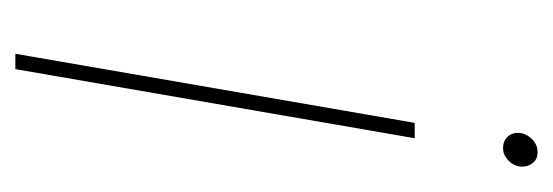

<svg xmlns="http://www.w3.org/2000/svg" viewBox="-255 -465 720 250"><g transform="rotate(90 105.0 -340.0)"><path d="M140 -520H160L70 0H50ZM153 -654Q153 -664 160.5 -672Q168 -680 178 -680Q187 -680 192 -674Q197 -668 197 -660Q197 -650 189.5 -642.5Q182 -635 173 -635Q164 -635 158.5 -640.5Q153 -646 153 -654Z"/></g></svg>

Font: Fixel Italic Variable 20240409 Display Thin
Style: Italic
Weight: 100
Italic angle: -10°
Designer: AlfaBravo + MacPaw
Foundry: Kyrylo Tkachov, Marchela Mozhyna, Serhii Makarenko, Maria Weinstein, Zakhar Kryvoshyya
Version: Version 1.211;Glyphs 3.2 (3225)